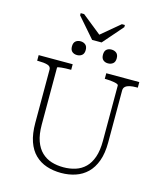

<svg xmlns="http://www.w3.org/2000/svg" viewBox="-150 -1165 1098 1292"><g transform="rotate(15 399.0 -519.5)"><path d="M190 -264Q190 -196 206.5 -150Q223 -104 252.5 -76Q282 -48 320.5 -36Q359 -24 404 -24Q449 -24 488 -36.5Q527 -49 555.5 -77Q584 -105 600 -151Q616 -197 616 -264V-650Q616 -656 608 -659.5Q600 -663 587 -665.5Q574 -668 558.5 -669.5Q543 -671 529 -671H520V-710H750V-671H739Q715 -671 695.5 -667Q676 -663 664.5 -653Q653 -643 653 -626V-263Q653 -188 633.5 -134.5Q614 -81 579.5 -47.5Q545 -14 498.5 1.5Q452 17 399 17Q344 17 297.5 1.5Q251 -14 216.5 -47.5Q182 -81 163.5 -134.5Q145 -188 145 -264V-635Q145 -657 121 -664Q97 -671 60 -671H49V-710H286V-671H277Q263 -671 247.5 -670.5Q232 -670 219 -668.5Q206 -667 198 -665.5Q190 -664 190 -661ZM346 -825Q346 -800 332 -788.5Q318 -777 298 -777Q277 -777 263.5 -788.5Q250 -800 250 -825Q250 -850 263.5 -861.5Q277 -873 298 -873Q318 -873 332 -861.5Q346 -850 346 -825ZM562 -825Q562 -800 548 -788.5Q534 -777 513 -777Q493 -777 479.5 -788.5Q466 -800 466 -825Q466 -850 479 -861.5Q492 -873 513 -873Q534 -873 548 -861.5Q562 -850 562 -825ZM370 -902H436L557 -1041V-1056H536L388 -932H428L273 -1056H249V-1041Z"/></g></svg>

Font: Roboto Serif Thin
Style: Regular
Weight: 250
Designer: Greg Gazdowicz
Foundry: Commercial Type
Version: Version 1.004